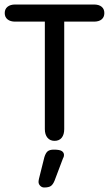

<svg xmlns="http://www.w3.org/2000/svg" viewBox="-20 -616 484 852"><path d="M179 -520V-43Q179 -19 190.5 -5Q202 9 222 9Q243 9 254 -5Q265 -19 265 -43V-520H397Q419 -520 431 -530Q443 -540 443 -558Q443 -576 431 -586Q419 -596 397 -596H47Q26 -596 13.5 -586Q1 -576 1 -558Q1 -540 13.5 -530Q26 -520 47 -520ZM177 81 153 177Q152 181 151.5 185Q151 189 151 191Q151 201 158.5 208.5Q166 216 176 216Q196 216 205.5 209.5Q215 203 222 186L259 88Q264 80 264 72Q264 61 254.5 54.5Q245 48 219 48Q201 48 192 55Q183 62 177 81Z"/></svg>

Font: Beiruti Medium
Style: Regular
Weight: 500
Designer: Arlette Boutros
Foundry: Boutros
Version: Version 1.41